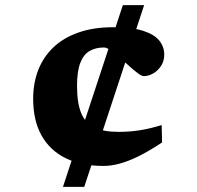

<svg xmlns="http://www.w3.org/2000/svg" viewBox="-20 -724 762 744"><path d="M224 0 456 -704H538.5L306.5 0ZM418.5 -618.5Q492.5 -618.5 535.8 -604.2Q579 -590 597.8 -566Q616.5 -542 616.5 -512.5Q616.5 -487.5 604 -468.5Q591.5 -449.5 573.2 -439.2Q555 -429 537 -429Q529 -429 514 -440.2Q499 -451.5 480.8 -468Q462.5 -484.5 443.8 -501Q425 -517.5 409 -528.8Q393 -540 383 -540Q350 -540 326.5 -526Q303 -512 290.8 -479.5Q278.5 -447 278.5 -391Q278.5 -325 294.5 -286Q310.5 -247 345.8 -230Q381 -213 439 -213Q485 -213 525.2 -219.8Q565.5 -226.5 606.5 -239.5L608 -172Q557.5 -138.5 516.8 -118.5Q476 -98.5 443.2 -89.8Q410.5 -81 381 -81Q295.5 -81 234.5 -111Q173.5 -141 141 -199Q108.5 -257 108.5 -341Q108.5 -402 128.2 -452.8Q148 -503.5 187.2 -540.8Q226.5 -578 284.5 -598.2Q342.5 -618.5 418.5 -618.5Z"/></svg>

Font: Newsreader 7pt
Style: Bold
Weight: 700
Designer: Hugues Gentile
Foundry: Production Type
Version: Version 1.003